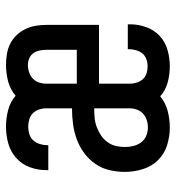

<svg xmlns="http://www.w3.org/2000/svg" viewBox="7 -585 586 640"><g transform="rotate(-90 300.0 -265.0)"><path d="M195 8Q165 8 136 -1Q107 -10 86 -31.5Q65 -53 56 -82.5Q47 -112 47 -142Q47 -168 53 -193.5Q59 -219 74 -240.5Q89 -262 110 -277.5Q131 -293 155.5 -302Q180 -311 206 -314.5Q232 -318 258 -318H259V-404Q259 -416 255 -428Q251 -440 242.5 -448.5Q234 -457 222 -460.5Q210 -464 197 -464Q185 -464 172.5 -460Q160 -456 152 -447Q144 -438 140 -425.5Q136 -413 136 -401Q136 -400 136 -399Q136 -398 136 -397H53Q53 -399 53 -401Q53 -403 53 -405Q53 -433 63 -459.5Q73 -486 94 -504.5Q115 -523 142 -530.5Q169 -538 197 -538Q225 -538 252.5 -531Q280 -524 301 -506Q322 -524 349 -531Q376 -538 404 -538Q422 -538 440 -535Q458 -532 474 -524Q490 -516 502.5 -503Q515 -490 523 -473.5Q531 -457 534 -439.5Q537 -422 537 -404V-228H341V-126Q341 -114 344.5 -102.5Q348 -91 356 -82Q364 -73 375.5 -69.5Q387 -66 399 -66Q411 -66 422.5 -70Q434 -74 441.5 -83Q449 -92 452.5 -104Q456 -116 456 -128Q456 -129 456 -130Q456 -131 456 -132H539Q539 -130 539 -128Q539 -126 539 -124Q539 -97 529.5 -70.5Q520 -44 500 -25.5Q480 -7 453 0.5Q426 8 399 8Q372 8 345.5 1Q319 -6 299 -24Q277 -6 250 1Q223 8 195 8ZM341 -302H454V-404Q454 -415 451.5 -426.5Q449 -438 442.5 -447Q436 -456 425.5 -460.5Q415 -465 404 -465Q391 -465 379 -461Q367 -457 358 -448.5Q349 -440 345 -428Q341 -416 341 -404ZM195 -65Q208 -65 220 -69Q232 -73 241 -81Q250 -89 254.5 -101.5Q259 -114 259 -126V-244H258Q242 -244 226.5 -242.5Q211 -241 196.5 -235.5Q182 -230 169 -221.5Q156 -213 146.5 -200Q137 -187 133.5 -172Q130 -157 130 -141Q130 -127 133.5 -113Q137 -99 145.5 -87.5Q154 -76 167.5 -70.5Q181 -65 195 -65Z"/></g></svg>

Font: Iosevka Curly Extended
Style: Regular
Weight: 400
Width: 7
Monospace: yes
Designer: Belleve Invis
Foundry: Belleve Invis
Version: Version 11.1.0; ttfautohint (v1.8.3)